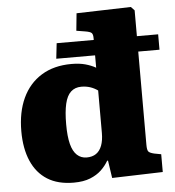

<svg xmlns="http://www.w3.org/2000/svg" viewBox="-54 -818 805 882"><g transform="rotate(-5 348.0 -376.5)"><path d="M251 14Q178 14 129.5 -16.5Q81 -47 56 -104.5Q31 -162 31 -242Q31 -330 61 -394.5Q91 -459 148.5 -494.5Q206 -530 287 -530Q324 -530 351 -522.5Q378 -515 399 -503V-560H220L228 -631H399V-640Q399 -657 392.5 -663.5Q386 -670 360 -674L323 -680L331 -760L582 -767L598 -750V-631H696V-560H598V-130Q598 -107 603.5 -99.5Q609 -92 630 -87L662 -81V1L428 8L416 -73H412Q399 -50 378.5 -30.5Q358 -11 327 1.5Q296 14 251 14ZM320 -96Q346 -96 363.5 -108Q381 -120 390 -144Q399 -168 399 -202V-398Q382 -410 363.5 -416Q345 -422 323 -422Q294 -422 275 -404.5Q256 -387 247.5 -350Q239 -313 239 -256Q239 -200 248 -165Q257 -130 275.5 -113Q294 -96 320 -96Z"/></g></svg>

Font: Literata 18pt ExtraBold
Style: Regular
Weight: 800
Designer: Latin by Veronika Burian and Jose Scaglione. Greek by Irene Vlachou. Cyrillic by Vera Evstafieva.
Foundry: TypeTogether
Version: Version 3.103;gftools[0.9.29]